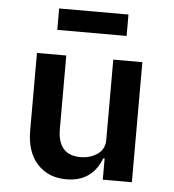

<svg xmlns="http://www.w3.org/2000/svg" viewBox="-52 -762 744 822"><g transform="rotate(5 320.0 -351.0)"><path d="M419 -91H413Q373 12 263 12Q185 12 138 -39.5Q91 -91 91 -183V-516H217V-201Q217 -88 315 -88Q357 -88 388 -109.5Q419 -131 419 -171V-516H544V0H419ZM169 -714H467V-622H169Z"/></g></svg>

Font: Writer SemiBold
Style: Regular
Weight: 600
Monospace: yes
Designer: Mike Abbink, Paul van der Laan, Pieter van Rosmalen
Foundry: Bold Monday
Version: Version 2.001 2020